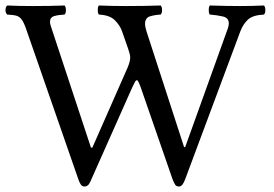

<svg xmlns="http://www.w3.org/2000/svg" viewBox="-20 -667 996 699"><path d="M810 -565Q813 -574 813 -582Q813 -602 791.5 -607Q770 -612 744 -614Q740 -618 740 -630Q740 -643 744 -647Q774 -646 804.5 -645.5Q835 -645 854 -645Q874 -645 896.5 -645.5Q919 -646 941 -647Q946 -642 946 -630Q946 -619 941 -614Q900 -612 882.5 -595.5Q865 -579 855 -553L654 -14Q650 -3 644.5 4.5Q639 12 631 12Q622 12 617.5 5Q613 -2 608 -15L493 -347Q483 -375 479 -375Q475 -375 472 -370Q469 -365 462 -350L313 -15Q308 -2 302.5 5Q297 12 287 12Q279 12 274 4.5Q269 -3 265 -15L77 -556Q68 -583 60 -594.5Q52 -606 40.5 -609.5Q29 -613 6 -614Q0 -620 0 -630Q0 -641 6 -647Q28 -646 50.5 -645.5Q73 -645 99 -645Q128 -645 159 -645.5Q190 -646 215 -647Q220 -642 220 -630Q220 -619 215 -614Q193 -613 177.5 -608.5Q162 -604 162 -587Q162 -581 165 -572L311 -130L316 -129L445 -422Q454 -444 454 -457Q454 -464 452 -471.5Q450 -479 447 -488L424 -554Q417 -574 398.5 -593Q380 -612 340 -614Q336 -618 336 -630Q336 -643 340 -647Q364 -646 389.5 -645.5Q415 -645 440 -645Q470 -645 502 -645.5Q534 -646 565 -647Q570 -642 570 -630Q570 -619 565 -614Q544 -613 526 -607.5Q508 -602 508 -579Q508 -571 513 -554L650 -132L654 -131Z"/></svg>

Font: Ponomar
Style: Regular
Weight: 400
Version: Version 1.301; ttfautohint (v1.8.4.7-5d5b)